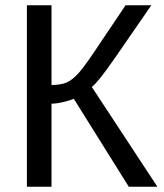

<svg xmlns="http://www.w3.org/2000/svg" viewBox="-20 -708 623 728"><path d="M82 -688V0H175.3V-314.9C188 -314.9 203.2 -317.1 220.9 -321.3C238.7 -325.5 251.6 -329.6 259.8 -333.5L468.3 0H576.7L328.1 -378.4C343.8 -389.8 372.9 -426.3 415.5 -487.8L553.7 -688H456.1L356 -539.1C321.1 -486.3 295.7 -450.9 279.8 -432.9C263.8 -414.8 248.5 -402.4 233.9 -395.8C219.2 -389.1 199.7 -385.7 175.3 -385.7V-688Z"/></svg>

Font: Arimo
Style: Regular
Weight: 400
Designer: Steve Matteson
Foundry: Monotype Imaging Inc.
Version: Version 1.32